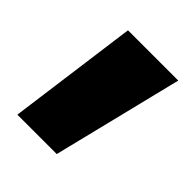

<svg xmlns="http://www.w3.org/2000/svg" viewBox="-114 -768 486 486"><g transform="rotate(45 129.0 -525.5)"><path d="M22 -351 69 -700H249L163 -351Z"/></g></svg>

Font: Geologica Roman Black
Style: Regular
Weight: 900
Designer: Sindre Bremnes, Frode Helland
Foundry: Monokrom Skriftforlag AS
Version: Version 1.010;gftools[0.9.28]